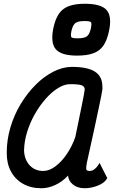

<svg xmlns="http://www.w3.org/2000/svg" viewBox="-20 -988 640 1022"><path d="M510 -121 551 -40Q538 -15 502 -0.5Q466 14 431 14Q392 14 368 -6Q344 -26 342 -54Q341 -51 340 -52Q339 -52 339 -52Q338 -51 339 -50Q309 -19 272.5 -2.5Q236 14 200 14Q144 14 102 -10Q60 -34 37.5 -77Q15 -120 16 -177Q16 -244 35.5 -310Q55 -376 90 -434Q125 -492 169.5 -536.5Q214 -581 264 -606.5Q314 -632 363 -632Q446 -632 485.5 -606.5Q525 -581 525 -527Q526 -522 525 -512.5Q524 -503 519.5 -480.5Q515 -458 506 -414.5Q497 -371 481.5 -299.5Q466 -228 442 -120Q438 -97 439 -87.5Q440 -78 459 -78Q472 -78 486 -90Q500 -102 510 -121ZM210 -78Q242 -78 275 -102.5Q308 -127 336 -168.5Q364 -210 381 -259Q401 -358 415.5 -427.5Q430 -497 431 -513Q430 -529 413.5 -534.5Q397 -540 353 -540Q323 -540 289.5 -519.5Q256 -499 224 -463Q192 -427 166 -381.5Q140 -336 124.5 -286Q109 -236 108 -187Q110 -138 138 -108Q166 -78 210 -78ZM390 -692Q306 -692 277 -726Q248 -760 264 -838Q279 -910 316.5 -939Q354 -968 432 -968Q518 -968 547.5 -934.5Q577 -901 560 -822Q550 -774 530.5 -745.5Q511 -717 477 -704.5Q443 -692 390 -692ZM393 -784Q429 -784 443 -795Q457 -806 464 -838Q469 -864 464 -870Q459 -876 429 -876Q395 -876 381 -865Q367 -854 360 -822Q355 -796 360 -790Q365 -784 393 -784Z"/></svg>

Font: Victor Mono Thin
Style: Bold Italic
Weight: 700
Italic angle: -12°
Monospace: yes
Version: Version 1.561;gftools[0.9.30]